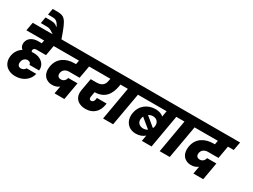

<svg xmlns="http://www.w3.org/2000/svg" viewBox="-73 -1972 3922 2978"><g transform="rotate(30 1888.0 -483.5)"><path d="M506 -81H333C321 -55 291 -34 255 -34C216 -34 186 -61 196 -118C205 -171 245 -200 283 -200C323 -200 345 -176 345 -149H517C530 -243 461 -342 310 -342C298 -342 287 -342 276 -341C267 -348 264 -358 266 -370C271 -398 294 -408 321 -408H491L514 -535L523 -590H648L674 -740H62L35 -590H352L342 -535H278C175 -535 107 -482 94 -407C86 -360 100 -322 134 -296C77 -261 36 -206 22 -130C-4 14 90 114 240 114C375 114 479 36 506 -81Z M423 -737H577C464 -1066 439 -1081 279 -1081H223L203 -969H264C328 -969 370 -968 417 -863C362 -911 336 -911 246 -911H192L173 -799H230C338 -799 326 -799 423 -737Z M622 -590H977L964 -520H938C783 -520 658 -444 631 -291C603 -134 693 -55 800 -55C851 -55 894 -70 926 -97L902 39H1078L1133 -274H966C958 -227 923 -197 878 -197C830 -197 805 -228 814 -278C823 -332 868 -365 930 -365H1118L1158 -590H1261L1289 -740H648Z M1235 -590H1539L1532 -551C1519 -480 1483 -432 1378 -432H1278L1238 -209C1216 -87 1288 9 1437 9C1572 9 1656 -75 1677 -204C1678 -208 1679 -217 1680 -228H1507L1503 -198C1497 -167 1479 -144 1451 -144C1419 -144 1410 -169 1416 -200L1431 -287C1616 -291 1686 -408 1713 -551L1719 -590H1793L1819 -740H1262Z M1749 0H1929L2033 -590H2119L2146 -740H1791L1764 -590H1852Z M2443 0H2617L2720 -590H2807L2833 -740H2118L2091 -590H2546L2528 -485C2495 -515 2447 -533 2386 -533C2240 -533 2128 -444 2104 -305C2078 -160 2162 -49 2302 -49C2367 -49 2424 -69 2462 -106ZM2404 -418C2478 -418 2517 -363 2506 -296C2503 -282 2499 -269 2493 -257L2326 -395C2349 -410 2376 -418 2404 -418ZM2363 -176C2295 -176 2245 -222 2259 -296C2261 -310 2266 -324 2272 -336L2440 -198C2418 -184 2392 -176 2363 -176Z M2763 0H2943L3047 -590H3133L3160 -740H2805L2778 -590H2866Z M3109 -590H3464L3451 -520H3425C3270 -520 3145 -444 3118 -291C3090 -134 3180 -55 3287 -55C3338 -55 3381 -70 3413 -97L3389 39H3565L3620 -274H3453C3445 -227 3410 -197 3365 -197C3317 -197 3292 -228 3301 -278C3310 -332 3355 -365 3417 -365H3605L3645 -590H3748L3776 -740H3135Z"/></g></svg>

Font: SVN-Poppins ExtraBold
Style: Italic
Weight: 800
Italic angle: -10°
Designer: Ninad Kale (Devanagari), Jonny Pinhorn (Latin)
Foundry: Indian Type Foundry
Version: Version 3.002 2017